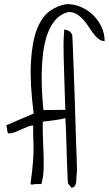

<svg xmlns="http://www.w3.org/2000/svg" viewBox="-20 -883 522 922"><path d="M288.1 -741.2Q301.8 -739.3 311.5 -733.9Q321.3 -728.5 327.1 -714.8Q328.1 -696.3 329.6 -663.6Q331.1 -630.9 332.5 -587.9Q334 -544.9 335.9 -495.1Q337.9 -445.3 339.4 -394.5Q340.8 -343.8 342.3 -293.9Q343.8 -244.1 345.2 -201.2Q346.7 -158.2 348.1 -125Q349.6 -91.8 349.6 -74.2Q349.6 -72.3 349.6 -67.4Q349.6 -62.5 349.1 -55.7Q348.6 -48.8 347.7 -42.5Q346.7 -36.1 346.7 -33.2Q346.7 -27.3 346.7 -19Q346.7 -10.7 344.7 -2.9Q342.8 4.9 337.9 11.2Q333 17.6 323.2 18.6L306.6 -2Q305.7 -2.9 304.2 -38.6Q302.7 -74.2 300.8 -131.3Q298.8 -188.5 296.9 -259.8Q295.9 -288.1 293.9 -316.4Q285.2 -313.5 271.5 -310.5Q254.9 -307.6 237.8 -305.2Q220.7 -302.7 206.1 -301.3Q191.4 -299.8 185.5 -298.8Q184.6 -252.9 186.5 -211.4Q188.5 -169.9 189.5 -132.3Q190.4 -94.7 189 -62Q187.5 -29.3 178.7 1H150.4Q146.5 1 142.1 2Q137.7 2.9 134.3 3.4Q130.9 3.9 128.9 2.4Q127 1 127 -4.9Q135.7 -67.4 138.7 -108.4Q141.6 -149.4 141.1 -179.2Q140.6 -209 139.6 -231.9Q138.7 -254.9 139.6 -280.3Q127 -280.3 112.3 -274.4Q97.7 -268.6 82 -261.2Q66.4 -253.9 51.3 -248Q36.1 -242.2 23.4 -242.2Q18.6 -242.2 17.1 -246.1Q15.6 -250 14.6 -255.9Q13.7 -261.7 13.2 -268.1Q12.7 -274.4 9.8 -281.2L141.6 -337.9Q123 -484.4 128.4 -582.5Q133.8 -680.7 156.7 -740.7Q179.7 -800.8 217.3 -828.6Q254.9 -856.4 300.8 -863.3Q336.9 -863.3 369.6 -849.1Q402.3 -835 427.2 -810.5Q452.1 -786.1 467.3 -753.9Q482.4 -721.7 482.4 -685.5Q466.8 -685.5 453.6 -695.8Q440.4 -706.1 428.7 -721.7Q417 -737.3 405.3 -755.4Q393.6 -773.4 379.4 -789.1Q365.2 -804.7 348.6 -814.9Q332 -825.2 309.6 -825.2Q290 -821.3 271 -809.1Q252 -796.9 235.8 -774.4Q219.7 -752 207 -717.3Q194.3 -682.6 187.5 -631.8Q180.7 -581.1 180.2 -512.2Q179.7 -443.4 188.5 -354.5L293.9 -355.5Q293 -379.9 292 -405.3Q290 -478.5 287.6 -545.9Q285.2 -613.3 285.2 -662.1Q285.2 -666 285.2 -677.7Q285.2 -689.5 286.1 -701.7Q287.1 -713.9 287.6 -725.1Q288.1 -736.3 288.1 -741.2Z"/></svg>

Font: Annie Use Your Telescope
Style: Regular
Weight: 400
Version: Version 1.003 2001